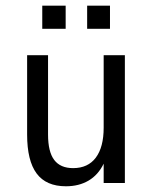

<svg xmlns="http://www.w3.org/2000/svg" viewBox="-20 -649 540 681"><path d="M76.2 -171.9V-453.1H150.4V-171.9Q150.4 -110.4 172.4 -81.5Q194.3 -52.7 239.3 -52.7Q292 -52.7 319.8 -89.8Q347.7 -127 347.7 -196.3V-453.1H422.9V0H347.7V-68.4Q328.1 -28.3 293.9 -8.3Q259.8 11.7 213.9 11.7Q143.6 11.7 109.9 -33.7Q76.2 -79.1 76.2 -171.9ZM129.9 -628.9H212.9V-546.9H129.9ZM289.1 -628.9H370.1V-546.9H289.1Z"/></svg>

Font: BabelStone Coelbren y Beirdd
Style: Regular
Weight: 400
Designer: Andrew West
Foundry: BabelStone
Version: Version 1.00;September 27, 2022